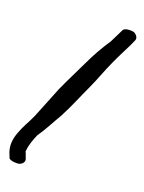

<svg xmlns="http://www.w3.org/2000/svg" viewBox="-160 -824 759 1013"><g transform="rotate(20 219.5 -317.0)"><path d="M15 85 23 105C34 115 62 117 80 114C98 108 112 92 102 73L94 51V50C91 45 89 42 90 37C93 3 105 -30 119 -61C150 -105 172 -151 202 -201C236 -265 263 -333 292 -395C318 -451 336 -505 359 -554C378 -597 400 -638 419 -677L430 -702C443 -722 425 -741 409 -747C393 -750 365 -750 353 -738C341 -713 328 -687 314 -659C283 -613 252 -559 227 -505C200 -447 169 -388 142 -327C118 -269 93 -203 71 -151C54 -112 33 -81 17 -37C3 0 -4 42 15 85Z"/></g></svg>

Font: Stray Cat
Style: BlkExt
Weight: 900
Version: Version 1.0